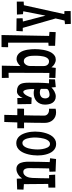

<svg xmlns="http://www.w3.org/2000/svg" viewBox="761 -1504 944 2506"><g transform="rotate(-90 1233.0 -251.0)"><path d="M420.4 -69.3 410.6 8.8 246.6 2 244.6 -77.1 287.6 -82Q289.1 -148.4 290.3 -214.4Q291.5 -280.3 291.5 -346.7Q291.5 -358.4 289.3 -371.1Q287.1 -383.8 281.7 -394.5Q276.4 -405.3 266.8 -412.1Q257.3 -418.9 242.7 -418.9Q221.2 -418.9 206.3 -407Q191.4 -395 182.1 -377.4Q172.9 -359.9 168.5 -339.4Q164.1 -318.8 163.6 -301.8Q161.1 -246.6 160.4 -191.9Q159.7 -137.2 158.7 -82H201.7L206.5 -2.9L37.6 -1V-90.8L85.4 -93.8L82.5 -411.1L11.2 -416L13.2 -499L153.8 -503.9L156.7 -434.6Q166.5 -449.2 179.9 -462.6Q193.4 -476.1 209.5 -486.3Q225.6 -496.6 243.4 -502.7Q261.2 -508.8 279.8 -508.8Q301.8 -508.8 317.4 -501.5Q333 -494.1 343.8 -481.4Q354.5 -468.8 360.6 -452.4Q366.7 -436 370.1 -417.7Q373.5 -399.4 374.5 -380.6Q375.5 -361.8 375.5 -344.7Q375.5 -276.9 373.8 -209.5Q372.1 -142.1 370.6 -74.2Z M768.6 -265.6Q768.6 -241.2 765.6 -211.4Q762.7 -181.6 755.4 -151.1Q748 -120.6 736.1 -91.6Q724.1 -62.5 706.1 -40Q688 -17.6 663.8 -3.9Q639.6 9.8 607.4 9.8Q577.1 9.8 554.2 -1.7Q531.2 -13.2 514.6 -32Q498 -50.8 486.8 -75.7Q475.6 -100.6 469 -127.4Q462.4 -154.3 459.7 -181.6Q457 -209 457 -232.4Q457 -256.8 460 -287.1Q462.9 -317.4 470 -348.4Q477.1 -379.4 489 -408.7Q501 -438 518.8 -460.7Q536.6 -483.4 561 -497.1Q585.4 -510.7 618.2 -510.7Q647.9 -510.7 670.7 -499Q693.4 -487.3 710.2 -467.8Q727.1 -448.2 738 -422.9Q749 -397.5 755.9 -370.4Q762.7 -343.3 765.6 -315.9Q768.6 -288.6 768.6 -265.6ZM691.4 -268.6Q691.4 -278.8 690.4 -294.9Q689.5 -311 686.8 -329.1Q684.1 -347.2 679.2 -365.2Q674.3 -383.3 666.5 -397.9Q658.7 -412.6 647.2 -421.6Q635.7 -430.7 620.1 -430.7Q601.1 -430.7 587.6 -419.2Q574.2 -407.7 564.7 -389.6Q555.2 -371.6 549.3 -349.4Q543.5 -327.1 540.3 -304.9Q537.1 -282.7 536.1 -263.2Q535.2 -243.7 535.2 -231.4Q535.2 -221.2 536.1 -205.3Q537.1 -189.5 540 -171.4Q543 -153.3 548.1 -135.5Q553.2 -117.7 561 -103Q568.8 -88.4 580.1 -79.3Q591.3 -70.3 606.4 -70.3Q625 -70.3 638.4 -81.5Q651.9 -92.8 661.4 -110.6Q670.9 -128.4 676.8 -150.4Q682.6 -172.4 685.8 -194.6Q689 -216.8 690.2 -236.3Q691.4 -255.9 691.4 -268.6Z M1068.8 -497.1 1066.9 -409.2H981Q979.5 -343.8 978.3 -278.3Q977.1 -212.9 977.1 -146.5Q977.1 -130.9 983.2 -119.1Q989.3 -107.4 999.5 -99.4Q1009.8 -91.3 1022.9 -87.2Q1036.1 -83 1050.3 -83Q1054.7 -83 1058.6 -83Q1062.5 -83 1066.9 -84V2.9Q1043.5 8.8 1019 8.8Q987.3 8.8 961.9 -2.7Q936.5 -14.2 918.9 -33.9Q901.4 -53.7 891.8 -80.1Q882.3 -106.4 882.3 -136.7Q882.3 -205.1 883.5 -272.9Q884.8 -340.8 886.2 -409.2H812V-497.1H888.2L894 -667H986.8L982.9 -497.1Z M1451.7 -83 1449.7 -4.9 1349.1 4.9 1344.2 -51.8Q1334 -40.5 1320.6 -30.5Q1307.1 -20.5 1291.7 -12.5Q1276.4 -4.4 1260 0.2Q1243.7 4.9 1228 4.9Q1197.8 4.9 1177 -7.1Q1156.2 -19 1143.8 -38.8Q1131.3 -58.6 1126 -84Q1120.6 -109.4 1120.6 -135.7Q1120.6 -168.9 1131.6 -196.3Q1142.6 -223.6 1162.4 -242.9Q1182.1 -262.2 1210 -272.7Q1237.8 -283.2 1271 -283.2Q1284.2 -283.2 1297.1 -281.5Q1310.1 -279.8 1322.8 -275.4Q1323.7 -283.7 1323.7 -291Q1323.7 -298.3 1323.7 -306.6Q1323.7 -311 1323.2 -321Q1322.8 -331.1 1321.5 -343.5Q1320.3 -356 1317.9 -369.4Q1315.4 -382.8 1311.3 -393.8Q1307.1 -404.8 1301.5 -411.9Q1295.9 -418.9 1287.6 -418.9Q1278.3 -418.9 1269.5 -412.6Q1260.7 -406.2 1252.9 -396.2Q1245.1 -386.2 1238.5 -373.8Q1231.9 -361.3 1226.6 -349.1Q1221.2 -336.9 1217.3 -326.4Q1213.4 -315.9 1211.4 -309.6L1128.4 -313.5L1125.5 -495.1L1206.5 -497.1V-425.8Q1211.4 -438.5 1219.7 -452.1Q1228 -465.8 1239 -476.8Q1250 -487.8 1263.4 -494.9Q1276.9 -502 1292.5 -502Q1329.6 -502 1352.3 -490.7Q1375 -479.5 1387 -459.2Q1398.9 -439 1402.8 -410.4Q1406.7 -381.8 1406.7 -347.7Q1406.7 -281.2 1405.8 -215.3Q1404.8 -149.4 1398.9 -83ZM1325.7 -116.2V-187.5Q1318.8 -197.3 1305.4 -200.2Q1292 -203.1 1280.8 -203.1Q1245.6 -203.1 1223.6 -185.8Q1201.7 -168.5 1201.7 -130.9Q1201.7 -107.9 1213.9 -92Q1226.1 -76.2 1250.5 -76.2Q1258.3 -76.2 1271.2 -78.4Q1284.2 -80.6 1296.1 -85.4Q1308.1 -90.3 1316.9 -97.9Q1325.7 -105.5 1325.7 -116.2Z M1844.7 -267.6Q1844.7 -245.6 1842.8 -216.8Q1840.8 -188 1835.2 -157.7Q1829.6 -127.4 1820.1 -98.4Q1810.5 -69.3 1795.2 -46.4Q1779.8 -23.4 1758.3 -9.3Q1736.8 4.9 1707 4.9Q1692.4 4.9 1678 0.5Q1663.6 -3.9 1650.4 -11.7Q1637.2 -19.5 1626.2 -29.8Q1615.2 -40 1607.4 -51.8L1599.6 4.9L1468.8 0L1469.7 -81.1L1534.2 -78.1L1536.1 -611.3L1469.7 -609.4L1468.8 -699.2H1628.9L1624 -457Q1631.8 -466.3 1642.6 -475.3Q1653.3 -484.4 1665.3 -491.5Q1677.2 -498.5 1690.2 -502.7Q1703.1 -506.8 1715.8 -506.8Q1744.1 -506.8 1764.9 -494.9Q1785.6 -482.9 1800 -463.1Q1814.5 -443.4 1823.2 -418.2Q1832 -393.1 1836.7 -366.5Q1841.3 -339.8 1843 -314Q1844.7 -288.1 1844.7 -267.6ZM1758.8 -268.6Q1758.8 -287.1 1757.1 -312Q1755.4 -336.9 1748 -359.1Q1740.7 -381.3 1726.1 -396.7Q1711.4 -412.1 1685.5 -412.1Q1672.4 -412.1 1661.1 -404.5Q1649.9 -397 1641.8 -385.5Q1633.8 -374 1629.4 -360.6Q1625 -347.2 1625 -335.9Q1623.5 -290 1623.8 -244.4Q1624 -198.7 1624 -152.3Q1624 -138.2 1627.9 -125.7Q1631.8 -113.3 1639.6 -103.8Q1647.5 -94.2 1658.7 -88.6Q1669.9 -83 1684.6 -83Q1703.1 -83 1715.8 -93.3Q1728.5 -103.5 1736.8 -120.1Q1745.1 -136.7 1749.5 -157.5Q1753.9 -178.2 1756.1 -198.7Q1758.3 -219.2 1758.5 -237.8Q1758.8 -256.3 1758.8 -268.6Z M2069.8 -77.1 2066.9 3.9 1888.2 -3.9V-88.9L1929.2 -91.8V-617.2H1869.6L1871.6 -703.1H2028.8L2017.1 -82Z M2464.8 -414.1 2418 -411.1 2301.8 116.2 2341.8 118.2V199.2L2173.8 201.2L2170.9 125L2217.8 120.1L2245.1 2.9L2122.1 -425.8H2077.1L2082 -508.8L2246.1 -506.8L2248 -427.7L2205.1 -423.8L2282.2 -128.9L2338.9 -418.9L2300.8 -423.8L2295.9 -502L2464.8 -503.9Z"/></g></svg>

Font: Maiden Orange
Style: Regular
Weight: 400
Designer: Astigmatic (AOETI)
Foundry: Astigmatic (AOETI)
Version: Version 1.001